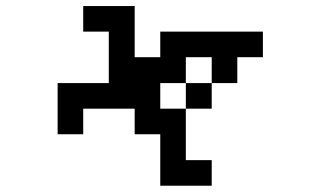

<svg xmlns="http://www.w3.org/2000/svg" viewBox="-20 -462 1040 623"><path d="M167 -26.4V-192.4H333V-359.4H250V-442.4H417V-276.4H500V-359.4H833V-276.4H750V-192.4H667V-109.4H583V57.6H667V140.6H500V-26.4H417V-109.4H250V-26.4ZM583 -109.4V-192.4H500V-109.4ZM583 -192.4H667V-276.4H583Z"/></svg>

Font: KH Dot Dougenzaka 12
Style: Regular
Weight: 400
Designer: Original version for X68000 by Keitarou Hiraki (http://hp.vector.co.jp/authors/VA000874/) / TrueType conversion by Homem
Version: Version 1.00.20150527